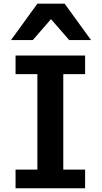

<svg xmlns="http://www.w3.org/2000/svg" viewBox="-20 -1011 550 1031"><path d="M437 -712.9V-612.8H319.8V-100.1H437V0H63.5V-100.1H180.7V-612.8H63.5V-712.9ZM351.6 -795.9 253.9 -908.2 156.2 -795.9H39.1L180.7 -991.2H327.1L468.8 -795.9Z"/></svg>

Font: Andika New Basic
Style: Bold
Weight: 700
Designer: Victor Gaultney, Annie Olsen, Pablo Ugerman
Foundry: SIL International
Version: Version 5.500; ttfautohint (v1.8.3)